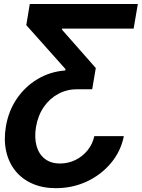

<svg xmlns="http://www.w3.org/2000/svg" viewBox="-20 -748 728 983"><path d="M614.1 -50.9Q598.5 26.8 547.9 87.1Q497.4 147.3 424.2 181.4Q351 215.4 265.8 215.4Q198 215.4 145.4 192.1Q92.8 168.9 58.7 126.6Q24.6 84.4 11.7 26.8Q-1.3 -30.9 10 -99.4Q23.4 -179.9 66 -242.5Q108.6 -305.1 172.6 -343.2Q236.6 -381.4 314 -387.2L315.5 -394L114.6 -619.3L132.5 -727.5H685.7L664.2 -601.6H297.7V-595.7L470.4 -399.7L452.1 -291.1H375.5Q323.6 -291.4 279.1 -267.7Q234.6 -244.1 204.4 -200.5Q174.2 -156.9 164 -96.2Q155.6 -42.9 167.1 -1.1Q178.6 40.7 209.2 64.9Q239.8 89.1 287.7 89.1Q329.2 89.1 365.8 71.3Q402.4 53.5 428.1 21.9Q453.8 -9.7 462.9 -50.9Z"/></svg>

Font: Adwaita Sans
Style: Italic
Weight: 400
Italic angle: -9.39999°
Designer: Rasmus Andersson
Foundry: rsms
Version: Version 4.001;git-9221beed3